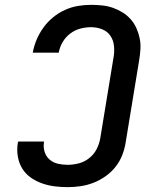

<svg xmlns="http://www.w3.org/2000/svg" viewBox="-20 -763 640 791"><path d="M259 8Q231 8 204 4.5Q177 1 152 -8Q127 -17 106 -32Q85 -47 71.5 -69Q58 -91 53.5 -118Q49 -145 53 -172Q54 -174 54 -176Q54 -178 55 -180H162Q161 -179 161 -178Q161 -177 161 -176Q158 -156 164 -137Q170 -118 184.5 -105.5Q199 -93 218.5 -88.5Q238 -84 259 -84Q281 -84 304.5 -90Q328 -96 347.5 -111.5Q367 -127 378 -148.5Q389 -170 393 -193L448 -528Q452 -551 449.5 -574.5Q447 -598 434.5 -616Q422 -634 400.5 -642.5Q379 -651 355 -651Q333 -651 310.5 -645Q288 -639 269 -624.5Q250 -610 238 -589.5Q226 -569 222 -546H115Q120 -574 131 -600Q142 -626 159 -649.5Q176 -673 198.5 -691.5Q221 -710 247.5 -722Q274 -734 301 -738.5Q328 -743 355 -743Q379 -743 402 -740.5Q425 -738 446 -730.5Q467 -723 485.5 -711.5Q504 -700 518.5 -683.5Q533 -667 542 -647Q551 -627 555.5 -605Q560 -583 558.5 -559.5Q557 -536 553 -513L498 -178Q494 -151 484 -125Q474 -99 456.5 -76.5Q439 -54 415 -37Q391 -20 365 -10Q339 0 312 4Q285 8 259 8Z"/></svg>

Font: Iosevka Curly SmBdExObl
Style: Regular
Weight: 600
Width: 7
Italic angle: -9°
Monospace: yes
Designer: Belleve Invis
Foundry: Belleve Invis
Version: Version 11.1.0; ttfautohint (v1.8.3)